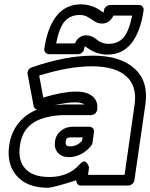

<svg xmlns="http://www.w3.org/2000/svg" viewBox="-20 -842 702 897"><path d="M22.9 -162.1Q31.2 -221.2 64.7 -264.4Q98.1 -307.6 152.8 -330.1Q140.1 -333.5 137.2 -346.2L108.9 -496.1Q107.4 -506.3 112.8 -515.1Q118.2 -523.9 127.9 -526.9Q285.2 -582 415 -582Q541.5 -582 608.2 -522Q674.8 -461.9 659.2 -354L607.9 0Q606.4 10.7 597.4 17.8Q588.4 24.9 579.1 24.9H357.9Q347.2 24.9 341.3 17.1Q335.4 9.3 336.9 0Q227.1 35.2 203.1 35.2Q107.9 35.2 59.1 -19.3Q10.3 -73.7 22.9 -162.1ZM73.2 -162.1Q63 -92.8 98.1 -54Q133.3 -15.1 210 -15.1Q300.8 -15.1 352.1 -74.2Q360.8 -84.5 368.9 -86.9Q377 -89.4 381.6 -85Q386.2 -80.6 389.6 -75Q393.1 -69.3 394.5 -64.5L396 -59.1L391.1 -24.9H562L608.9 -354Q621.1 -439 570.1 -485.6Q519 -532.2 408.2 -532.2Q301.8 -532.2 163.1 -488.8L182.1 -386.2Q185.1 -386.2 189 -388.2Q275.4 -414.1 336.9 -414.1Q384.8 -414.1 411.9 -392.3Q439 -370.6 434.1 -330.1Q432.6 -318.8 424.3 -311.5Q416 -304.2 405.8 -304.2H280.8Q238.8 -304.2 196.8 -293.9Q140.6 -279.8 110.6 -247.6Q80.6 -215.3 73.2 -162.1ZM187 -613.8Q201.2 -712.9 243.9 -767.3Q286.6 -821.8 358.9 -821.8Q379.4 -821.8 398.9 -816.4Q418.5 -811 429.7 -804.7Q440.9 -798.3 451.4 -791.3Q461.9 -784.2 463.9 -783.2Q464.4 -784.7 464.8 -788.3Q465.3 -792 465.8 -793.9Q467.3 -804.7 476.6 -811.8Q485.8 -818.8 495.1 -818.8H629.9Q640.6 -818.8 646.5 -811Q652.3 -803.2 650.9 -793.9Q636.7 -694.8 594.7 -640.9Q552.7 -586.9 481 -586.9Q460.4 -586.9 440.9 -592.5Q421.4 -598.1 410.2 -604.5Q398.9 -610.8 388.4 -617.9Q377.9 -625 376 -626Q375 -622.1 373 -613.8Q371.6 -603 363 -595.9Q354.5 -588.9 345.2 -588.9H209Q198.2 -588.9 191.9 -596.9Q185.5 -605 187 -613.8ZM233.9 -350.1Q268.1 -354 288.1 -354H375Q360.4 -363.8 329.1 -363.8Q293 -363.8 233.9 -350.1ZM236.8 -181.2Q241.2 -212.4 264.6 -231.2Q288.1 -250 319.8 -250H397.9Q407.2 -250 413.8 -242.9Q420.4 -235.8 418.9 -225.1L412.1 -174.8Q410.2 -167 405.8 -161.1Q385.7 -135.7 358.2 -121.8Q330.6 -107.9 301.8 -107.9Q268.6 -107.9 250.5 -128.4Q232.4 -148.9 236.8 -181.2ZM242.2 -639.2H330.1Q336.4 -655.3 350.1 -666Q363.8 -676.8 380.9 -676.8Q397 -676.8 410.4 -670.7Q423.8 -664.6 432.1 -657Q440.4 -649.4 455.1 -643.3Q469.7 -637.2 487.8 -637.2Q531.2 -637.2 556.9 -666.3Q582.5 -695.3 597.2 -769H509.8Q503.4 -753.9 489.3 -742.9Q475.1 -731.9 458 -731.9Q438 -731.9 422.6 -741.9Q407.2 -752 390.9 -762Q374.5 -772 352.1 -772Q308.6 -772 282.7 -742.7Q256.8 -713.4 242.2 -639.2ZM287.1 -181.2Q285.6 -168 290 -163.1Q294.4 -158.2 309.1 -158.2Q337.9 -158.2 362.8 -183.1L366.2 -200.2H313Q297.9 -200.2 293.2 -196.5Q288.6 -192.9 287.1 -181.2Z"/></svg>

Font: Trueno Black Outline
Style: Italic
Weight: 900
Width: 6
Designer: Julieta Ulanovsky
Foundry: Julieta Ulanovsky
Version: Version 3.001b | FøM Fix